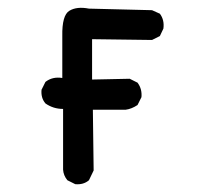

<svg xmlns="http://www.w3.org/2000/svg" viewBox="-20 -470 540 490"><path d="M172 0 152 -10Q142 -22 141 -37V-192Q116 -192 96 -206Q84 -220 86 -241L96 -261Q114 -275 139 -271V-378Q138 -431 157 -442.5Q176 -454 207 -448L368 -444L388 -435Q400 -419 397 -397L388 -378L368 -368L215 -370V-267L311 -269L331 -259Q343 -243 341 -222L331 -202Q316 -192 301 -190H217L219 -35L207 -10Q193 2 172 0Z"/></svg>

Font: NaniFont Regular
Style: Regular
Weight: 400
Designer: Nanigashitei
Version: Version 1.036